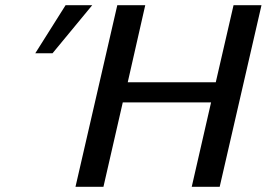

<svg xmlns="http://www.w3.org/2000/svg" viewBox="-20 -715 1021 735"><path d="M115 -511 231 -695H333L181 -511ZM269 0 429 -695H536L469 -400H806L874 -695H981L821 0H714L788 -323H450L376 0Z"/></svg>

Font: Coval
Style: Italic
Weight: 400
Foundry: Context Ltd
Version: Version 001.000